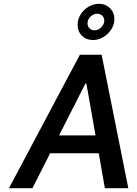

<svg xmlns="http://www.w3.org/2000/svg" viewBox="-20 -987 717 1007"><path d="M498 -183H243L150 0H27L399 -700H513L653 0H530ZM481 -277 433 -549H428L290 -277ZM387 -857Q387 -885 402.5 -910.5Q418 -936 444 -951.5Q470 -967 499 -967Q534 -967 557 -944Q580 -921 580 -887Q580 -859 564 -833.5Q548 -808 522 -792.5Q496 -777 468 -777Q433 -777 410 -799.5Q387 -822 387 -857ZM527 -879Q527 -894 516.5 -904.5Q506 -915 490 -915Q470 -915 454.5 -899.5Q439 -884 439 -865Q439 -849 449.5 -838.5Q460 -828 476 -828Q495 -828 511 -844Q527 -860 527 -879Z"/></svg>

Font: Be Vietnam SemiBold
Style: Italic
Weight: 600
Italic angle: -9.556°
Designer: Gabriel Lam
Foundry: TypeRant
Version: Version 3.000